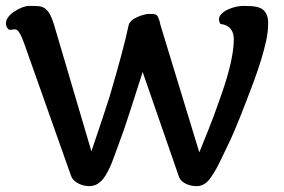

<svg xmlns="http://www.w3.org/2000/svg" viewBox="-21 -615 954 644"><path d="M217.8 -23.9 61 -466.8Q43.5 -516.6 30.3 -516.6Q24.4 -516.6 16.6 -515.1Q8.8 -513.7 3.9 -520.5Q-1 -527.3 -1 -537.6Q-1 -547.9 7.3 -558.6Q15.6 -569.3 28.3 -577.1Q56.6 -595.2 77.9 -595.2Q99.1 -595.2 109.4 -594.2Q119.6 -593.3 128.9 -587.4Q147.5 -575.2 160.2 -532.2L285.6 -107.4Q332 -244.1 345.7 -288.1Q394 -451.2 410.2 -529.3Q413.6 -546.9 442.4 -559.1Q464.8 -568.4 480.5 -568.4Q496.1 -568.4 501.2 -566.2Q506.3 -564 508.8 -558.1Q514.6 -546.4 517.6 -529.8L647.5 -104Q684.1 -193.4 697.3 -229.5L722.7 -300.8Q763.2 -417.5 763.2 -482.9Q763.2 -529.3 718.3 -534.7Q713.4 -542.5 713.4 -551Q713.4 -559.6 721.7 -568.1Q730 -576.7 743.2 -583Q769.5 -595.2 796.6 -595.2Q823.7 -595.2 838.4 -592.3Q853 -589.4 861.8 -582Q878.4 -567.4 878.4 -538.3Q878.4 -509.3 872.1 -479.7Q865.7 -450.2 855 -415Q844.2 -379.9 830.1 -341.3Q776.9 -199.7 752.4 -147L716.8 -72.8Q706.1 -51.3 700.2 -41.5L688 -22.5Q667.5 9.3 639.6 9.3Q609.4 9.3 589.8 -6.8Q582 -13.7 578.6 -23.9L457.5 -373.5Q408.7 -220.7 395.5 -182.1Q355.5 -69.8 347.2 -53Q338.9 -36.1 332.5 -25.6Q326.2 -15.1 318.4 -7.8Q300.8 9.3 279.8 9.3Q250.5 9.3 229.5 -7.8Q221.7 -14.2 217.8 -23.9Z"/></svg>

Font: Quando
Style: Regular
Weight: 400
Version: Version 1.002